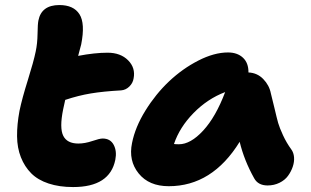

<svg xmlns="http://www.w3.org/2000/svg" viewBox="-20 -736 1244 769"><path d="M272.9 13.2Q217.3 13.2 174.6 -1Q131.8 -15.1 105.2 -41.7Q78.6 -68.4 63.7 -106Q48.8 -143.6 48.3 -190.4Q47.9 -237.3 58.1 -292Q68.4 -341.8 91.6 -415.5Q114.7 -489.3 123 -529.8Q129.9 -562 130.4 -600.8Q130.9 -639.6 133.8 -653.8Q146 -715.8 217.8 -715.8Q274.9 -715.8 298.3 -679Q321.8 -642.1 305.2 -558.1Q303.7 -552.7 299.6 -537.1Q295.4 -521.5 293 -512.2Q359.4 -524.9 411.1 -524.9Q462.9 -524.9 493.2 -494.4Q523.4 -463.9 515.1 -421.9Q512.2 -403.3 498 -389.4Q483.9 -375.5 464.8 -374Q394 -370.1 344 -361.8Q293.9 -353.5 241.2 -335.9Q234.4 -307.1 232.9 -297.9Q217.8 -223.6 233.2 -192.4Q248.5 -161.1 293.9 -161.1Q319.8 -161.1 349.4 -171.1Q378.9 -181.2 391.1 -181.2Q421.9 -181.2 435.3 -156Q448.7 -130.9 441.9 -96.2Q419.9 13.2 272.9 13.2Z M655.8 9.8Q576.7 9.8 535.4 -41.3Q494.1 -92.3 508.8 -163.1Q521.5 -227.1 562.5 -293.2Q603.5 -359.4 657.2 -410.2Q710.9 -460.9 774.4 -493.4Q837.9 -525.9 893.1 -525.9Q930.7 -525.9 953.1 -504.9Q975.6 -483.9 975.1 -445.8Q1010.3 -444.3 1034.4 -419.4Q1058.6 -394.5 1064.9 -361.8Q1069.8 -344.2 1079.3 -303Q1088.9 -261.7 1094.2 -243.2Q1099.6 -224.6 1113.5 -194.3Q1127.4 -164.1 1147 -137.2Q1156.2 -124.5 1157.7 -106.2Q1159.2 -87.9 1152.6 -68.4Q1146 -48.8 1133.5 -31.7Q1121.1 -14.6 1099.4 -3.9Q1077.6 6.8 1051.8 6.8Q1013.7 6.8 998 -22Q958 -93.3 939.9 -168Q830.1 9.8 655.8 9.8ZM696.8 -158.2Q743.2 -158.2 793.7 -212.9Q844.2 -267.6 881.8 -367.2Q811 -340.3 755.1 -283.2Q699.2 -226.1 676.8 -159.2Q682.6 -158.2 696.8 -158.2Z"/></svg>

Font: Shantell Sans Normal
Style: Italic
Weight: 800
Italic angle: -11.31°
Designer: Stephen Nixon, Anya Danilova, Shantell Martin
Foundry: Arrow Type
Version: Version 1.006;[559af2be0]